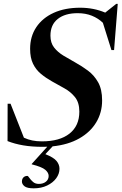

<svg xmlns="http://www.w3.org/2000/svg" viewBox="-20 -768 646 1020"><path d="M159.5 232.5Q124 232.5 110.2 221.5Q96.5 210.5 96.5 196.5Q96.5 182.5 104.5 174.5Q112.5 166.5 125.5 166.5Q129 166.5 136.2 177.2Q143.5 188 155.5 198.5Q167.5 209 186 209Q209.5 209 224 197.2Q238.5 185.5 238.5 166.5Q238.5 149.5 220.5 134Q202.5 118.5 148.5 105V103L231 11.5Q218.5 12 206 12Q149 12 103.5 4.2Q58 -3.5 20 -18.5L20.5 -217H36L107 -36.5Q128.5 -26.5 151.5 -21.8Q174.5 -17 202.5 -17Q297 -17 349.2 -58.2Q401.5 -99.5 401.5 -175Q401.5 -223 378.5 -251.8Q355.5 -280.5 321.8 -299Q288 -317.5 255.5 -336Q223.5 -354 197.2 -375.8Q171 -397.5 155.5 -429.2Q140 -461 140 -508.5Q140 -574.5 172.8 -623.5Q205.5 -672.5 265.2 -699.8Q325 -727 406 -727Q477.5 -727 539 -701L597.5 -747.5H605.5L586 -502H572L526.5 -647Q501.5 -671 468 -684.5Q434.5 -698 392.5 -698Q325.5 -698 286.8 -667.2Q248 -636.5 248 -578.5Q248 -540.5 267.2 -515.8Q286.5 -491 317 -472.5Q347.5 -454 381 -435.5Q414.5 -417 447.2 -392.8Q480 -368.5 501.2 -331Q522.5 -293.5 522.5 -234.5Q522.5 -170 491.2 -118Q460 -66 401 -32.5Q342 1 259.5 9.5L221 51Q264.5 68 280.2 87Q296 106 296 128.5Q296 155 278.8 178.8Q261.5 202.5 230.5 217.5Q199.5 232.5 159.5 232.5Z"/></svg>

Font: Newsreader Display SemiBold
Style: Italic
Weight: 600
Italic angle: -17°
Designer: Hugues Gentile
Foundry: Production Type
Version: Version 1.001